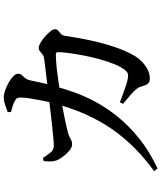

<svg xmlns="http://www.w3.org/2000/svg" viewBox="63 -886 873 1040"><g transform="rotate(-90 500.0 -366.5)"><path d="M595 8Q576 8 567.5 -1Q559 -10 553 -31Q549 -49 538 -63.5Q527 -78 507 -95Q487 -112 457 -137L466 -154Q493 -144 517 -135Q541 -126 560 -120Q579 -114 590 -112Q610 -108 620 -111Q630 -114 640 -126Q658 -149 673 -186.5Q688 -224 700 -268.5Q712 -313 720 -356Q728 -399 732.5 -434.5Q737 -470 737 -489Q737 -501 726 -501Q704 -501 674 -498.5Q644 -496 611.5 -491.5Q579 -487 548.5 -482.5Q518 -478 493 -474Q474 -471 447.5 -466.5Q421 -462 393 -456Q365 -450 341 -445Q317 -440 303 -436Q281 -430 267.5 -421.5Q254 -413 237 -413Q222 -413 204 -427.5Q186 -442 171.5 -462Q157 -482 151 -496Q145 -513 145 -530.5Q145 -548 147 -567L164 -571Q178 -549 192.5 -530.5Q207 -512 231 -512Q244 -512 275.5 -515Q307 -518 350.5 -522.5Q394 -527 442.5 -533Q491 -539 539.5 -544.5Q588 -550 630.5 -555.5Q673 -561 701 -564Q715 -566 724.5 -573Q734 -580 742 -587Q750 -594 760 -594Q770 -594 787 -584.5Q804 -575 820.5 -560.5Q837 -546 849 -531.5Q861 -517 861 -506Q861 -494 853.5 -488Q846 -482 836.5 -474Q827 -466 825 -449Q819 -408 810.5 -362Q802 -316 790 -268Q778 -220 762 -174Q746 -128 724 -87Q711 -61 689.5 -39Q668 -17 644 -4.5Q620 8 595 8ZM92 32Q182 -34 244 -102Q306 -170 346.5 -237.5Q387 -305 412.5 -369Q438 -433 454 -491Q461 -511 467 -538.5Q473 -566 478.5 -595Q484 -624 487.5 -648Q491 -672 491 -686Q492 -701 488.5 -709Q485 -717 474 -722Q461 -730 444.5 -735Q428 -740 413 -744L412 -762Q429 -768 451 -775.5Q473 -783 491 -783Q509 -783 531.5 -775Q554 -767 574 -755.5Q594 -744 607 -731Q620 -718 620 -707Q620 -693 613 -685.5Q606 -678 597.5 -668.5Q589 -659 584 -639Q581 -623 575.5 -598Q570 -573 563 -544.5Q556 -516 547 -488Q537 -451 518.5 -399Q500 -347 468.5 -287.5Q437 -228 388.5 -167.5Q340 -107 271 -51Q202 5 107 50Z"/></g></svg>

Font: Noto Serif JP ExtraLight SemiBold
Style: Regular
Weight: 600
Version: Version 2.003-H1;hotconv 1.1.1;makeotfexe 2.6.0